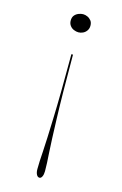

<svg xmlns="http://www.w3.org/2000/svg" viewBox="-124 -651 586 921"><g transform="rotate(15 169.0 -191.0)"><path d="M170 215Q161 215 155.5 204.5Q150 194 150 178Q150 159 151 137.5Q152 116 154 87.5Q156 59 157.5 18.5Q159 -22 161 -79Q163 -136 164 -214.5Q165 -293 165 -397H173Q173 -293 174 -214.5Q175 -136 177 -79.5Q179 -23 180.5 17.5Q182 58 184 86.5Q186 115 187 136.5Q188 158 188 178Q188 194 183 204.5Q178 215 170 215ZM170 -597Q181 -597 192 -592Q203 -587 210.5 -577.5Q218 -568 218 -552Q218 -538 210.5 -527.5Q203 -517 192 -512Q181 -507 170 -507Q159 -507 147 -512Q135 -517 127.5 -527.5Q120 -538 120 -552Q120 -568 127.5 -577.5Q135 -587 147 -592Q159 -597 170 -597Z"/></g></svg>

Font: Kalnia Thin
Style: Regular
Weight: 250
Designer: Frida Medrano
Foundry: Frida Medrano
Version: Version 1.105